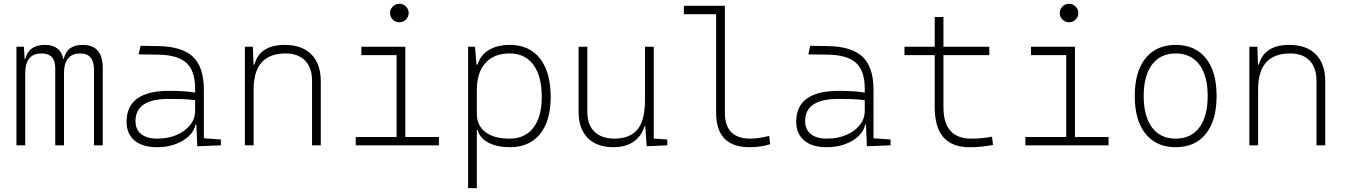

<svg xmlns="http://www.w3.org/2000/svg" viewBox="-20 -763 7071 1008"><path d="M66.4 0V-517.6H105.5L109.4 -453.1H112.8Q130.4 -527.3 215.8 -527.3Q297.4 -527.3 312.5 -453.1H314.9Q330.1 -527.3 414.1 -527.3Q519.5 -527.3 519.5 -405.3V0H473.6V-395.5Q473.6 -482.4 402.3 -482.4Q315.9 -482.4 315.9 -378.9V0H270V-405.3Q270 -482.4 198.2 -482.4Q112.3 -482.4 112.3 -378.9V0Z M804.7 9.8Q728 9.8 686.3 -25.4Q644.5 -60.5 644.5 -124Q644.5 -286.1 868.2 -286.1Q906.2 -286.1 941.7 -283.9Q977.1 -281.7 1004.4 -276.9V-297.9Q1004.4 -391.1 958.5 -432.9Q912.6 -474.6 810.5 -476.1L708 -477.5L717.8 -522.5L810.5 -521Q936.5 -519 993.4 -464.6Q1050.3 -410.2 1050.3 -291.5V-37.1L1139.6 -30.8V0L1015.6 4.9L1010.7 -109.4H1006.8Q999.5 -75.2 971.4 -48.3Q943.4 -21.5 900.4 -5.9Q857.4 9.8 804.7 9.8ZM804.7 -35.2Q861.8 -35.2 907 -54.4Q952.1 -73.7 978.3 -106.7Q1004.4 -139.6 1004.4 -181.2V-236.8Q973.6 -241.7 936.5 -242.7Q899.4 -243.7 865.7 -243.7Q691.4 -243.7 691.4 -127.4Q691.4 -83 721.2 -59.1Q751 -35.2 804.7 -35.2Z M1265.6 0V-517.6H1307.6L1311 -423.8H1315.4Q1343.8 -527.3 1475.1 -527.3Q1565.4 -527.3 1614.7 -477.5Q1664.1 -427.7 1664.1 -336.9V0H1618.2V-338.9Q1618.2 -407.7 1581.5 -445.1Q1544.9 -482.4 1479.5 -482.4Q1311.5 -482.4 1311.5 -293V0Z M2076.7 -646Q2056.6 -646 2042.2 -660.2Q2027.8 -674.3 2027.8 -694.3Q2027.8 -714.4 2042.2 -728.8Q2056.6 -743.2 2076.7 -743.2Q2096.7 -743.2 2111.1 -728.8Q2125.5 -714.4 2125.5 -694.3Q2125.5 -674.3 2111.1 -660.2Q2096.7 -646 2076.7 -646ZM1847.7 0V-43.9H2062V-473.6H1877V-517.6H2107.9V-43.9H2284.2V0Z M2437.5 224.6V-517.6H2473.6L2481.9 -423.8H2487.3Q2502 -473.1 2546.1 -500.2Q2590.3 -527.3 2656.2 -527.3Q2758.8 -527.3 2814.9 -455.8Q2871.1 -384.3 2871.1 -253.9Q2871.1 -128.4 2815.2 -59.3Q2759.3 9.8 2657.2 9.8Q2589.4 9.8 2544.7 -13.7Q2500 -37.1 2487.3 -80.1H2483.4V224.6ZM2656.2 -482.4Q2573.7 -482.4 2528.6 -432.4Q2483.4 -382.3 2483.4 -291V-166Q2483.4 -104 2528.3 -69.6Q2573.2 -35.2 2655.3 -35.2Q2735.8 -35.2 2780 -92.3Q2824.2 -149.4 2824.2 -253.9Q2824.2 -363.3 2780.3 -422.9Q2736.3 -482.4 2656.2 -482.4Z M3201.2 9.8Q3113.3 9.8 3065.4 -38.8Q3017.6 -87.4 3017.6 -175.8V-517.6H3063.5V-175.8Q3063.5 -107.9 3101.1 -71.5Q3138.7 -35.2 3206.1 -35.2Q3285.2 -35.2 3325.7 -82Q3366.2 -128.9 3366.2 -239.3V-517.6H3412.1V-35.6L3483.4 -30.8V0L3375 4.9L3367.7 -99.6H3363.3Q3348.1 -47.9 3305.9 -19Q3263.7 9.8 3201.2 9.8Z M3915 9.8Q3739.7 9.8 3739.7 -170.9V-688.5H3570.3V-732.4H3785.6V-170.9Q3785.6 -35.2 3919.9 -35.2Q3959.5 -35.2 4018.1 -49.3L4023.4 -5.9Q3995.6 2.4 3970 6.1Q3944.3 9.8 3915 9.8Z M4320.3 9.8Q4243.7 9.8 4201.9 -25.4Q4160.2 -60.5 4160.2 -124Q4160.2 -286.1 4383.8 -286.1Q4421.9 -286.1 4457.3 -283.9Q4492.7 -281.7 4520 -276.9V-297.9Q4520 -391.1 4474.1 -432.9Q4428.2 -474.6 4326.2 -476.1L4223.6 -477.5L4233.4 -522.5L4326.2 -521Q4452.1 -519 4509 -464.6Q4565.9 -410.2 4565.9 -291.5V-37.1L4655.3 -30.8V0L4531.2 4.9L4526.4 -109.4H4522.5Q4515.1 -75.2 4487.1 -48.3Q4459 -21.5 4416 -5.9Q4373 9.8 4320.3 9.8ZM4320.3 -35.2Q4377.4 -35.2 4422.6 -54.4Q4467.8 -73.7 4493.9 -106.7Q4520 -139.6 4520 -181.2V-236.8Q4489.3 -241.7 4452.1 -242.7Q4415 -243.7 4381.3 -243.7Q4207 -243.7 4207 -127.4Q4207 -83 4236.8 -59.1Q4266.6 -35.2 4320.3 -35.2Z M5069.3 9.8Q4887.2 9.8 4887.2 -200.2V-473.6H4728.5V-517.6H4887.2V-673.8H4933.1V-517.6H5173.8V-473.6H4933.1V-200.2Q4933.1 -35.2 5079.1 -35.2Q5109.4 -35.2 5135.7 -37.8Q5162.1 -40.5 5188 -45.4L5193.4 -2Q5162.1 3.9 5132.3 6.8Q5102.5 9.8 5069.3 9.8Z M5592.3 -646Q5572.3 -646 5557.9 -660.2Q5543.5 -674.3 5543.5 -694.3Q5543.5 -714.4 5557.9 -728.8Q5572.3 -743.2 5592.3 -743.2Q5612.3 -743.2 5626.7 -728.8Q5641.1 -714.4 5641.1 -694.3Q5641.1 -674.3 5626.7 -660.2Q5612.3 -646 5592.3 -646ZM5363.3 0V-43.9H5577.6V-473.6H5392.6V-517.6H5623.5V-43.9H5799.8V0Z M6152.3 9.8Q6050.8 9.8 5994.1 -60.5Q5937.5 -130.9 5937.5 -258.8Q5937.5 -387.2 5994.1 -457.3Q6050.8 -527.3 6152.3 -527.3Q6254.4 -527.3 6310.8 -457.3Q6367.2 -387.2 6367.2 -258.8Q6367.2 -130.9 6310.8 -60.5Q6254.4 9.8 6152.3 9.8ZM6152.3 -35.2Q6232.4 -35.2 6276.4 -93.5Q6320.3 -151.9 6320.3 -258.8Q6320.3 -365.7 6276.4 -424.1Q6232.4 -482.4 6152.3 -482.4Q6072.3 -482.4 6028.3 -424.1Q5984.4 -365.7 5984.4 -258.8Q5984.4 -151.9 6028.3 -93.5Q6072.3 -35.2 6152.3 -35.2Z M6539.1 0V-517.6H6581.1L6584.5 -423.8H6588.9Q6617.2 -527.3 6748.5 -527.3Q6838.9 -527.3 6888.2 -477.5Q6937.5 -427.7 6937.5 -336.9V0H6891.6V-338.9Q6891.6 -407.7 6855 -445.1Q6818.4 -482.4 6752.9 -482.4Q6585 -482.4 6585 -293V0Z"/></svg>

Font: Caskaydia Cove ExtraLight
Style: Regular
Weight: 200
Monospace: yes
Designer: Aaron Bell
Foundry: Saja Typeworks
Version: Version 4.300; ttfautohint (v1.8.3)